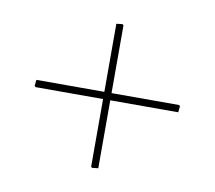

<svg xmlns="http://www.w3.org/2000/svg" viewBox="-54 -533 589 526"><g transform="rotate(10 240.0 -270.0)"><path d="M250 -279.8H438L440.9 -276.9L439 -259.8H250V-70.8L232.9 -68.8L230 -71.8V-259.8H42L39.1 -263.2L41 -279.8H230V-469.2L247.1 -471.2L250 -467.8Z"/></g></svg>

Font: Datalegreya
Style: Gradient
Weight: 400
Designer: Figs Lab
Foundry: Figs Lab
Version: Version 1.002;PS 001.002;hotconv 1.0.70;makeotf.lib2.5.58329